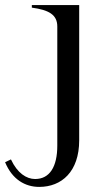

<svg xmlns="http://www.w3.org/2000/svg" viewBox="-111 -520 401 754"><path d="M43 214C131 214 200 154 200 31V-500H14V-490C81 -481 114 -462 114 -416V52C114 135 84 183 27 183C-7 183 -43 160 -68 106L-91 117C-63 185 -12 214 43 214Z"/></svg>

Font: Sprat Condesed
Style: Regular
Weight: 400
Width: 3
Designer: Ethan Nakache
Foundry: Collletttivo
Version: Version 2.000;Glyphs 3.2 (3217)